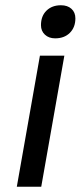

<svg xmlns="http://www.w3.org/2000/svg" viewBox="-20 -711 309 731"><path d="M136 -615Q136 -650 157 -670.5Q178 -691 212 -691Q237 -691 252 -677.5Q267 -664 267 -641Q267 -607 246 -586Q225 -565 190 -565Q166 -565 151 -579Q136 -593 136 -615ZM132 -499H225L137 0H44Z"/></svg>

Font: Bai Jamjuree Medium
Style: Italic
Weight: 500
Italic angle: -10°
Version: Version 1.000; ttfautohint (v1.6)